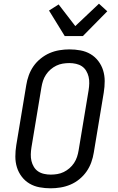

<svg xmlns="http://www.w3.org/2000/svg" viewBox="-20 -1010 640 1038"><path d="M254 8Q223 8 193.5 2.5Q164 -3 139.5 -17.5Q115 -32 97.5 -55Q80 -78 71.5 -105.5Q63 -133 63 -163.5Q63 -194 68 -225L122 -550Q126 -576 135.5 -602.5Q145 -629 161 -652Q177 -675 200 -693.5Q223 -712 248.5 -723Q274 -734 301.5 -738.5Q329 -743 355 -743Q386 -743 415.5 -737.5Q445 -732 469.5 -717.5Q494 -703 511.5 -680Q529 -657 537.5 -629.5Q546 -602 546 -571.5Q546 -541 541 -510L487 -185Q483 -159 473.5 -132.5Q464 -106 448 -83Q432 -60 409.5 -41.5Q387 -23 361 -12Q335 -1 307.5 3.5Q280 8 254 8ZM254 -66Q272 -66 290 -69Q308 -72 324.5 -80Q341 -88 355.5 -100.5Q370 -113 380.5 -129Q391 -145 396.5 -162Q402 -179 405 -197L459 -522Q462 -541 462.5 -559.5Q463 -578 459 -595Q455 -612 446 -627Q437 -642 423 -651.5Q409 -661 391 -665Q373 -669 355 -669Q337 -669 319 -666Q301 -663 284.5 -655Q268 -647 253.5 -634.5Q239 -622 228.5 -606Q218 -590 212.5 -573Q207 -556 204 -538L150 -213Q147 -194 146.5 -175.5Q146 -157 150 -140Q154 -123 163 -108Q172 -93 186 -83.5Q200 -74 218 -70Q236 -66 254 -66ZM330 -815 245 -953 297 -986 387 -869 515 -990 560 -949 428 -815Z"/></svg>

Font: Iosevka HT Extended
Style: Italic
Weight: 400
Width: 7
Italic angle: -9°
Monospace: yes
Designer: Belleve Invis
Foundry: Belleve Invis
Version: Version 32.3.0; ttfautohint (v1.8.4)